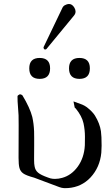

<svg xmlns="http://www.w3.org/2000/svg" viewBox="-20 -958 571 990"><path d="M443.4 -605.5Q443.4 -551.3 389.6 -551.3Q335.9 -551.3 335.9 -605.5Q335.9 -659.2 389.6 -659.2Q443.4 -659.2 443.4 -605.5ZM238.3 -605.5Q238.3 -551.3 184.6 -551.3Q130.9 -551.3 130.9 -605.5Q130.9 -659.2 184.6 -659.2Q238.3 -659.2 238.3 -605.5ZM220.2 -706.1Q218.8 -704.6 217.8 -704.1Q210 -700.2 206.1 -707Q204.1 -710.4 204.6 -714.8L300.8 -915.5Q305.2 -926.3 314.5 -931.2Q326.2 -937.5 335.4 -937.5Q352.5 -937.5 363.8 -918Q369.6 -907.7 369.6 -898.4Q369.6 -887.2 361.3 -877.4ZM155.8 -42Q114.3 -53.2 99.6 -64Q85 -74.2 80.1 -92.8Q75.7 -109.4 75.7 -144L76.2 -313Q76.2 -346.7 75.7 -363.8Q74.2 -393.1 72.3 -413.1Q70.3 -433.1 70.3 -460.9Q70.3 -466.3 79.6 -470.7Q81.5 -471.7 84 -471.7Q88.9 -471.7 95.7 -466.3Q134.3 -402.3 146.5 -355Q154.3 -320.3 155.8 -280.8Q156.2 -265.1 156.2 -248V-206.5Q155.8 -179.7 155.8 -146V-133.3Q155.8 -112.8 158.2 -101.1Q161.6 -79.6 176.8 -67.4Q190.4 -55.7 227.5 -42.5Q240.7 -37.1 252.4 -36.1Q258.3 -35.6 264.2 -35.6Q282.2 -35.6 300.8 -41Q347.7 -53.7 380.4 -98.1Q414.1 -144.5 417.5 -209Q418 -218.8 418 -253.4Q418 -287.6 410.6 -322.3Q402.3 -359.4 371.1 -397.9Q369.1 -400.4 365.2 -403.3L358.9 -435.1L404.3 -418.5Q416 -413.6 427.7 -405.3Q457 -382.3 469.7 -361.8Q494.6 -321.3 500.5 -281.2Q503.9 -257.3 503.9 -206.5Q503.9 -189 502.4 -170.4Q495.1 -95.2 446.8 -43Q399.9 6.8 330.6 11.7Q323.7 12.2 311 12.2Q297.4 11.2 286.1 6.8Z"/></svg>

Font: Caudex
Style: Regular
Weight: 400
Version: Version 1.04